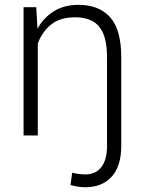

<svg xmlns="http://www.w3.org/2000/svg" viewBox="-20 -558 597 791"><path d="M479.5 43.5Q479.5 126 440.2 169.7Q400.9 213.4 331.1 213.4Q301.3 213.4 270.5 204.1L277.3 153.3Q285.6 156.2 302.5 158.4Q319.3 160.6 331.1 160.6Q374 160.6 397.5 130.4Q420.9 100.1 420.9 43.5V-321.8Q420.9 -385.7 404.5 -421.6Q388.2 -457.5 358.9 -472.2Q329.6 -486.8 290.5 -486.8Q226.6 -486.8 189.5 -456.1Q152.3 -425.3 135.7 -378.4V0H77.1V-528.3H129.4L134.3 -439.5Q159.7 -485.4 202.1 -511.7Q244.6 -538.1 303.7 -538.1Q387.2 -538.1 433.3 -487.5Q479.5 -437 479.5 -322.3Z"/></svg>

Font: Vazirmatn FD ExtraLight
Style: Regular
Weight: 200
Designer: Saber Rastikerdar
Foundry: Saber Rastikerdar
Version: Version 33.003